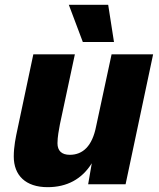

<svg xmlns="http://www.w3.org/2000/svg" viewBox="-20 -763 658 795"><path d="M323 -589H452L428 -743H265ZM177 12C257 12 319 -21 360 -87L345 0H500L614 -538H442L378 -240C362 -158 323 -122 269 -122C235 -122 218 -139 218 -170C218 -196 224 -226 228 -248L290 -538H118L53 -231C45 -194 37 -156 37 -115C37 -37 86 12 177 12Z"/></svg>

Font: Geist ExtraBold
Style: Italic
Weight: 800
Italic angle: -12°
Designer: Basement.studio, Andrés Briganti, Mateo Zaragoza
Foundry: Basement.studio, Vercel, Andrés Briganti, Guido Ferreyra, Mateo Zaragoza
Version: Version 1.500